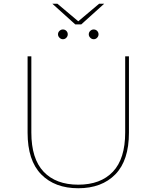

<svg xmlns="http://www.w3.org/2000/svg" viewBox="-20 -1000 834 1023"><path d="M397 3Q272 3 199.5 -71Q127 -145 127 -293V-700H147V-294Q147 -154 212.5 -85Q278 -16 397 -16Q516 -16 581.5 -85Q647 -154 647 -294V-700H667V-293Q667 -145 594.5 -71Q522 3 397 3ZM479 -791Q469 -791 461 -799Q453 -807 453 -817Q453 -828 461 -835.5Q469 -843 479 -843Q490 -843 497.5 -835.5Q505 -828 505 -817Q505 -807 497.5 -799Q490 -791 479 -791ZM315 -791Q305 -791 297 -799Q289 -807 289 -817Q289 -828 297 -835.5Q305 -843 315 -843Q326 -843 333.5 -835.5Q341 -828 341 -817Q341 -807 333.5 -799Q326 -791 315 -791ZM381 -870 259 -980H286L400 -884H394L508 -980H535L413 -870Z"/></svg>

Font: Montserrat Thin
Style: Regular
Weight: 100
Designer: Julieta Ulanovsky
Foundry: Julieta Ulanovsky
Version: Version 9.000